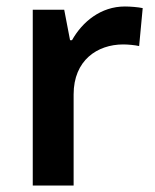

<svg xmlns="http://www.w3.org/2000/svg" viewBox="-20 -572 479 592"><path d="M365 -552C291 -552 234 -505 202 -448H196L178 -542H81V0H207V-281C207 -386 280 -435 360 -435C374 -435 396 -433 409 -430L420 -547C406 -550 382 -552 365 -552Z"/></svg>

Font: Noto Sans Ol Chiki SemiBold
Style: Regular
Weight: 600
Designer: Monotype Design Team, Lewis McGuffie
Foundry: Monotype Imaging Inc.
Version: Version 2.003